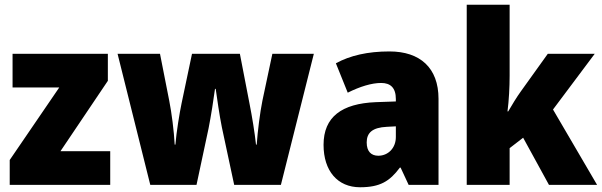

<svg xmlns="http://www.w3.org/2000/svg" viewBox="-20 -780 2539 810"><path d="M445 0V-142H235L435 -439V-553H33V-411H230L21 -105V0Z M916 -243 968 0H1165L1304 -553H1129L1087 -355C1077 -306 1067 -227 1063 -170H1060C1055 -218 1043 -291 1033 -341L992 -553H790L746 -344C738 -306 724 -222 720 -170H717C714 -227 704 -305 694 -355L655 -553H476L614 0H809L860 -239C870 -289 882 -366 887 -405H890C895 -369 906 -292 916 -243Z M1623 -563C1532 -563 1457 -546 1397 -513L1447 -389C1499 -415 1548 -430 1588 -430C1627 -430 1650 -410 1650 -362V-352L1565 -349C1422 -343 1345 -287 1345 -169C1345 -59 1404 10 1499 10C1583 10 1624 -15 1667 -73H1670L1704 0H1830V-363C1830 -494 1752 -563 1623 -563ZM1612 -245 1650 -247V-202C1650 -155 1617 -123 1576 -123C1546 -123 1527 -141 1527 -179C1527 -220 1551 -242 1612 -245Z M2130 -460V-760H1949V0H2130V-155L2187 -199L2296 0H2499L2313 -318L2489 -553H2291L2177 -394C2161 -372 2139 -336 2124 -310H2121C2127 -356 2130 -413 2130 -460Z"/></svg>

Font: Noto Sans Telugu SemiCondensed Black
Style: Regular
Weight: 900
Width: 4
Designer: Jelle Bosma - Monotype Design Team
Foundry: Monotype Imaging Inc.
Version: Version 2.005